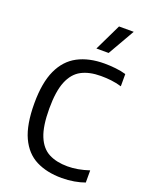

<svg xmlns="http://www.w3.org/2000/svg" viewBox="-151 -876 732 958"><g transform="rotate(20 215.0 -397.0)"><path d="M299.5 7.5Q220.5 7.5 163.2 -21.5Q106 -50.5 75.2 -117Q44.5 -183.5 44.5 -296.5Q44.5 -406 75.5 -473.2Q106.5 -540.5 165.2 -571.5Q224 -602.5 306.5 -602.5Q335 -602.5 365.5 -599.2Q396 -596 421 -588.5V-523.5Q391.5 -532 365 -535Q338.5 -538 310.5 -538Q249.5 -538 208 -516Q166.5 -494 145 -441.5Q123.5 -389 123.5 -297.5Q123.5 -204 145 -151.8Q166.5 -99.5 207.5 -78.2Q248.5 -57 307 -57Q334.5 -57 362.2 -62Q390 -67 421 -77V-12.5Q396.5 -3.5 365 2Q333.5 7.5 299.5 7.5ZM242 -659 310.5 -801H388.5L307 -659Z"/></g></svg>

Font: Encode Sans SC Condensed
Style: Regular
Weight: 400
Width: 3
Designer: Multiple Designers
Foundry: Impallari Type
Version: Version 3.002